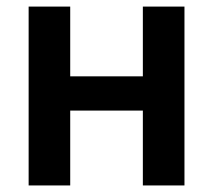

<svg xmlns="http://www.w3.org/2000/svg" viewBox="-20 -566 650 586"><path d="M194.3 -545.9V-333H416V-545.9H543V0H416V-228.5H194.3V0H67.4V-545.9Z"/></svg>

Font: Inter SemiBold
Style: Regular
Weight: 600
Designer: Rasmus Andersson
Foundry: rsms
Version: Version 4.001;git-9221beed3